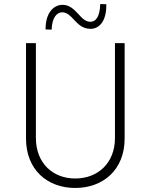

<svg xmlns="http://www.w3.org/2000/svg" viewBox="-20 -924 747 952"><path d="M429 -781C474 -781 509 -822 507 -903L477 -904C475 -840 455 -816 428 -816C403 -816 386 -835 368 -855C348 -876 326 -900 290 -900C243 -900 205 -856 206 -778L236 -777C238 -840 264 -863 288 -863C313 -863 329 -845 346 -827C367 -805 389 -781 429 -781ZM158 -240V-710H109V-237C109 -82 215 8 353 8C491 8 598 -82 598 -237V-710H550V-240C550 -116 466 -39 353 -39C241 -39 158 -116 158 -240Z"/></svg>

Font: Sulaf Light
Style: Regular
Weight: 300
Designer: Bandar Raffah (Arabic) and Santiago Orozco (Latin)
Foundry: Caramella and Typemade
Version: Version 1.005;PS 001.005;hotconv 1.0.88;makeotf.lib2.5.64775